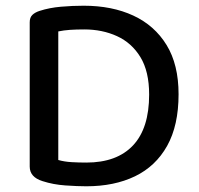

<svg xmlns="http://www.w3.org/2000/svg" viewBox="-20 -640 695 672"><path d="M502 -309Q502 -191 445.5 -131Q389 -71 282 -71Q256 -71 230.5 -72.5Q205 -74 184 -80V-530Q203 -534 225 -535.5Q247 -537 275 -537Q338 -537 389.5 -513.5Q441 -490 471.5 -440Q502 -390 502 -309ZM605 -310Q605 -414 563 -482.5Q521 -551 446.5 -585.5Q372 -620 273 -620Q234 -620 193.5 -616.5Q153 -613 119 -602Q103 -597 93.5 -588Q84 -579 84 -562V-57Q84 -20 129 -6Q166 6 208.5 9Q251 12 282 12Q380 12 452.5 -23Q525 -58 565 -129.5Q605 -201 605 -310Z"/></svg>

Font: Baloo Tamma 2 Medium
Style: Regular
Weight: 500
Designer: Divya Kowshik, Shuchita Grover and Ek Type
Foundry: Ek Type
Version: Version 1.700